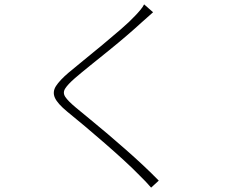

<svg xmlns="http://www.w3.org/2000/svg" viewBox="-20 -807 1040 878"><path d="M680 -751Q671 -743 653 -727Q635 -711 626 -703Q600 -679 560.5 -645Q521 -611 477 -575.5Q433 -540 392 -507Q351 -474 322 -449Q290 -421 278 -402Q266 -383 278.5 -364Q291 -345 327 -315Q358 -289 395.5 -258.5Q433 -228 473.5 -193.5Q514 -159 555 -123Q596 -87 634.5 -51Q673 -15 706 19L671 51Q648 24 617 -6Q588 -36 546.5 -74Q505 -112 459 -152Q413 -192 368.5 -229.5Q324 -267 288 -296Q243 -333 231 -360Q219 -387 236 -413.5Q253 -440 294 -475Q321 -498 362 -531Q403 -564 448 -601.5Q493 -639 533 -673.5Q573 -708 598 -735Q608 -745 621 -760.5Q634 -776 639 -787Z"/></svg>

Font: Noto Sans KR ExtraLight
Style: Regular
Weight: 250
Designer: Ryoko NISHIZUKA  (kana, bopomofo & ideographs); Paul D. Hunt (Latin, Greek & Cyrillic); Sandoll Communications , Soo-you
Foundry: Adobe
Version: Version 2.004-H2;hotconv 1.0.118;makeotfexe 2.5.65603